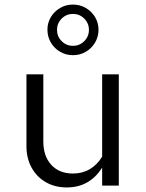

<svg xmlns="http://www.w3.org/2000/svg" viewBox="-20 -814 640 842"><path d="M273 8Q221 8 181 -15Q141 -38 118.5 -79Q96 -120 96 -173V-488H170V-194Q170 -129 205 -91Q240 -53 300 -53Q341 -53 373.5 -72Q406 -91 428 -127V-488H501V0H428V-79Q373 8 273 8ZM300 -572Q269 -572 243.5 -587Q218 -602 203 -627.5Q188 -653 188 -684Q188 -714 203 -739Q218 -764 243.5 -779Q269 -794 300 -794Q331 -794 356.5 -779Q382 -764 397 -739Q412 -714 412 -683Q412 -653 397 -627.5Q382 -602 356.5 -587Q331 -572 300 -572ZM300 -613Q329 -613 349.5 -633.5Q370 -654 370 -683Q370 -712 349.5 -732.5Q329 -753 300 -753Q271 -753 250.5 -732.5Q230 -712 230 -683Q230 -654 250.5 -633.5Q271 -613 300 -613Z"/></svg>

Font: Red Hat Mono
Style: Regular
Weight: 400
Designer: Pentagram, MCKL
Foundry: Pentagram, MCKL
Version: Version 1.023